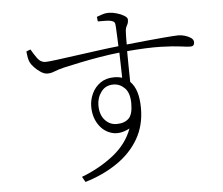

<svg xmlns="http://www.w3.org/2000/svg" viewBox="-56 -832 1112 956"><g transform="rotate(-5 500.0 -353.5)"><path d="M513.2 -212.9Q551.3 -212.9 572.8 -233.2Q594.2 -253.4 594.2 -308.1Q594.2 -361.3 569.8 -385.7Q545.4 -410.2 513.2 -410.2Q474.1 -410.2 452.1 -380.6Q430.2 -351.1 430.2 -313Q430.2 -266.6 454.3 -239.7Q478.5 -212.9 513.2 -212.9ZM463.9 -730 460.9 -752.9Q473.1 -757.3 488.5 -762.7Q503.9 -768.1 521 -768.1Q538.1 -768.1 559.8 -762Q581.5 -755.9 597.7 -746.1Q613.8 -736.3 613.8 -726.1Q613.8 -709.5 606.2 -697Q598.6 -684.6 598.1 -665Q597.2 -654.3 597.2 -638.4Q597.2 -622.6 597.2 -603Q713.9 -615.2 777.3 -620.6Q840.8 -626 857.9 -626Q871.6 -626 888.9 -621.1Q906.2 -616.2 919.2 -607.2Q932.1 -598.1 932.1 -585Q932.1 -564.9 912.1 -564.9Q898.4 -564.9 864 -569.8Q829.6 -574.7 764.9 -576.7Q700.2 -578.6 596.2 -569.8Q596.7 -534.2 596.9 -493.9Q597.2 -453.6 598.1 -416Q640.1 -375.5 640.1 -280.8Q640.1 -194.3 601.3 -127.7Q562.5 -61 493.2 -13.7Q423.8 33.7 333 61L317.9 34.2Q408.7 -0.5 477.8 -55.2Q546.9 -109.9 574.2 -185.1Q525.4 -159.2 484.4 -171.1Q443.4 -183.1 418.7 -220.9Q394 -258.8 394 -310.1Q394 -343.3 408.4 -374.5Q422.9 -405.8 450.9 -425.8Q479 -445.8 520 -445.8Q542 -445.8 560.1 -439.9Q560.1 -463.9 558.8 -497.3Q557.6 -530.8 557.1 -565.9Q509.8 -561 458 -552.2Q406.2 -543.5 358.9 -533.7Q311.5 -523.9 277.8 -516.1Q245.1 -508.3 227.3 -500.7Q209.5 -493.2 191.9 -493.2Q176.3 -493.2 158.9 -504.4Q141.6 -515.6 127.4 -530.5Q113.3 -545.4 107.9 -557.1Q102.5 -568.4 100.1 -583Q97.7 -597.7 96.2 -611.8L117.2 -620.1Q129.9 -597.7 146.2 -574.7Q162.6 -551.8 188 -551.8Q200.7 -551.8 241.7 -557.1Q282.7 -562.5 338.4 -570.1Q394 -577.6 451.7 -585.4Q509.3 -593.3 555.2 -598.1Q554.2 -625 553 -650.4Q551.8 -675.8 550.8 -696.8Q550.3 -712.9 545.7 -718.5Q541 -724.1 528.8 -727.1Q518.6 -729.5 502.4 -729.7Q486.3 -730 463.9 -730Z"/></g></svg>

Font: Source Han Serif CN ExtraLight
Style: Regular
Weight: 250
Designer: Ryoko NISHIZUKA  (kana & ideographs); Frank Grießhammer (Latin, Greek & Cyrillic); Wenlong ZHANG  (bopomofo); Sandoll Co
Foundry: Adobe Systems Incorporated
Version: Version 1.001;PS 1.001;hotconv 16.6.54;makeotf.lib2.5.65590